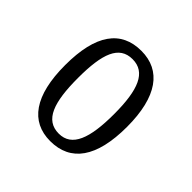

<svg xmlns="http://www.w3.org/2000/svg" viewBox="-104 -803 507 507"><g transform="rotate(45 149.0 -549.5)"><path d="M148 -380C224 -380 265 -436 265 -550C265 -663 223 -719 150 -719C74 -719 34 -664 34 -550C34 -436 75 -380 148 -380ZM150 -410C99 -410 82 -459 82 -550C82 -641 99 -687 149 -687C198 -687 217 -641 217 -550C217 -459 199 -410 150 -410Z"/></g></svg>

Font: Noto Serif Lao ExtraCondensed Light
Style: Regular
Weight: 300
Width: 2
Designer: Monotype Design Team
Foundry: Monotype Imaging Inc.
Version: Version 2.003